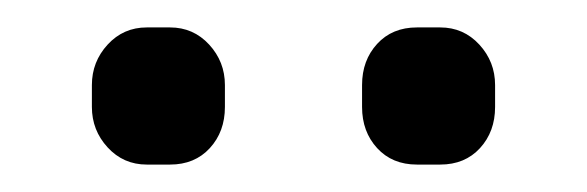

<svg xmlns="http://www.w3.org/2000/svg" viewBox="-20 -684 428 140"><path d="M47 -606V-622Q47 -639 58.5 -651.5Q70 -664 87 -664H104Q121 -664 132.5 -651.5Q144 -639 144 -622V-606Q144 -588 133 -576Q122 -564 104 -564H87Q70 -564 58.5 -576.5Q47 -589 47 -606ZM244 -606V-622Q244 -640 255 -652Q266 -664 284 -664H301Q318 -664 329.5 -651.5Q341 -639 341 -622V-606Q341 -588 330 -576Q319 -564 301 -564H284Q266 -564 255 -576Q244 -588 244 -606Z"/></svg>

Font: Mitr Light
Style: Regular
Weight: 300
Designer: Thanarat Vachiruckul
Foundry: Cadson Demak
Version: Version 1.003